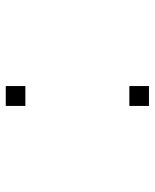

<svg xmlns="http://www.w3.org/2000/svg" viewBox="44 -576 532 660"><g transform="rotate(-90 310.0 -246.0)"><path d="M275.9 -492.2H344.2V-424.8H275.9ZM275.9 -67.4H344.2V0H275.9Z"/></g></svg>

Font: Cherry
Style: Light
Weight: 300
Designer: Amin Abedi
Version: Version 1.00 ; ttfautohint (v1.6)